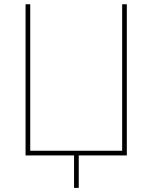

<svg xmlns="http://www.w3.org/2000/svg" viewBox="-20 -748 733 924"><path d="M590.3 0H103V-727.5H125.5V-22.5H567.9V-727.5H590.3ZM336.4 156.2V-11.7H358.9V156.2Z"/></svg>

Font: Inter 20pt Thin
Style: Regular
Weight: 250
Version: Version 4.001;git-66647c0bb